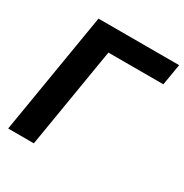

<svg xmlns="http://www.w3.org/2000/svg" viewBox="-167 -861 956 995"><g transform="rotate(30 310.5 -363.5)"><path d="M621.1 -727.3 599.8 -600.5H271L171.5 0H17.8L138.5 -727.3Z"/></g></svg>

Font: Inter P
Style: Bold Italic
Weight: 700
Italic angle: 9.39999°
Designer: Rasmus Andersson
Foundry: rsms
Version: Version 3.018;git-588b23468